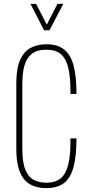

<svg xmlns="http://www.w3.org/2000/svg" viewBox="-20 -963 466 989"><path d="M219 6Q184 6 155.5 -4Q127 -14 106.5 -37Q86 -60 75 -99.5Q64 -139 64 -197V-532Q64 -610 83.5 -654Q103 -698 138 -716.5Q173 -735 219 -735Q277 -735 311 -707.5Q345 -680 359.5 -623.5Q374 -567 374 -479H343Q344 -562 332 -612Q320 -662 293 -684.5Q266 -707 219 -707Q170 -707 143 -685Q116 -663 105.5 -624Q95 -585 95 -532V-197Q95 -127 110.5 -89Q126 -51 154 -36.5Q182 -22 219 -22Q267 -22 294 -45.5Q321 -69 332.5 -119Q344 -169 343 -250H374Q374 -161 359 -104Q344 -47 310 -20.5Q276 6 219 6ZM207 -807 137 -943H166L221 -836L276 -943H306L235 -807Z"/></svg>

Font: Hubot Sans Condensed ExtraLight
Style: Regular
Weight: 200
Width: 3
Designer: Deni Anggara
Foundry: GitHub, Inc., Subsidiary of Microsoft Corporation
Version: Version 2.000